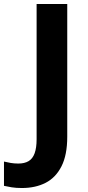

<svg xmlns="http://www.w3.org/2000/svg" viewBox="-99 -734 440 965"><path d="M11 211Q-18 211 -40 207.5Q-62 204 -79 200V78Q-63 82 -45 85Q-27 88 -7 88Q24 88 44.5 76Q65 64 75 36.5Q85 9 85 -34V-714H239V-47Q239 45 210 102Q181 159 130 185Q79 211 11 211Z"/></svg>

Font: Noto Sans Symbols
Style: Bold
Weight: 700
Version: Version 2.002